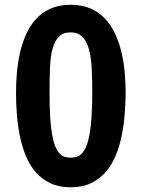

<svg xmlns="http://www.w3.org/2000/svg" viewBox="-20 -775 596 808"><path d="M277.3 13.2Q228 13.2 191.9 -3.9Q155.8 -21 130.4 -50.3Q105 -79.6 88.9 -118.7Q72.8 -157.7 63.7 -201.9Q54.7 -246.1 51 -292.7Q47.4 -339.4 47.4 -383.8Q47.4 -424.3 51 -467.5Q54.7 -510.7 64 -552Q73.2 -593.3 89.6 -630.1Q106 -667 131.3 -694.8Q156.7 -722.7 192.6 -738.8Q228.5 -754.9 277.3 -754.9Q325.7 -754.9 361.8 -738.8Q397.9 -722.7 423.6 -694.8Q449.2 -667 465.8 -630.1Q482.4 -593.3 491.9 -552Q501.5 -510.7 505.1 -467.5Q508.8 -424.3 508.8 -383.8Q508.3 -339.4 504.6 -292.7Q501 -246.1 491.7 -201.9Q482.4 -157.7 466.1 -118.7Q449.7 -79.6 424.1 -50.3Q398.4 -21 362.3 -3.9Q326.2 13.2 277.3 13.2ZM277.3 -111.3Q291 -111.3 303 -115.2Q314.9 -119.1 325.2 -129.9Q335.4 -140.6 343.3 -159.7Q351.1 -178.7 356.7 -209Q362.3 -239.3 365.2 -282.2Q368.2 -325.2 368.2 -383.8Q368.2 -439.5 366 -486.1Q363.8 -532.7 354.5 -566.7Q345.2 -600.6 327.1 -619.6Q309.1 -638.7 277.3 -638.7Q245.1 -638.7 227.1 -619.6Q209 -600.6 200.4 -566.7Q191.9 -532.7 190.2 -486.1Q188.5 -439.5 188.5 -383.8Q188.5 -325.2 191.2 -282.2Q193.8 -239.3 199.2 -209Q204.6 -178.7 212.4 -159.7Q220.2 -140.6 230 -129.9Q239.7 -119.1 251.7 -115.2Q263.7 -111.3 277.3 -111.3Z"/></svg>

Font: Francois One
Style: Regular
Weight: 400
Designer: Vernon Adams
Foundry: vernon adams
Version: Version 1.000